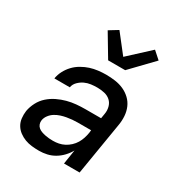

<svg xmlns="http://www.w3.org/2000/svg" viewBox="-183 -901 966 1034"><g transform="rotate(30 300.0 -384.0)"><path d="M211 8Q188 8 165.5 5.5Q143 3 123 -4.5Q103 -12 85.5 -25Q68 -38 57 -56.5Q46 -75 43.5 -97.5Q41 -120 44 -143Q49 -171 63 -198Q77 -225 99.5 -245Q122 -265 149 -278Q176 -291 204 -298.5Q232 -306 260.5 -308.5Q289 -311 316 -311H413L418 -341Q422 -363 416.5 -384.5Q411 -406 395.5 -420Q380 -434 358 -439Q336 -444 313 -444Q294 -444 274.5 -441.5Q255 -439 236.5 -430.5Q218 -422 202.5 -406.5Q187 -391 184 -371H88Q92 -396 104 -419Q116 -442 134 -461Q152 -480 175.5 -493.5Q199 -507 222.5 -514.5Q246 -522 271 -525Q296 -528 320 -528Q349 -528 377 -524Q405 -520 429.5 -509Q454 -498 473.5 -479.5Q493 -461 503.5 -436.5Q514 -412 516 -384Q518 -356 513 -327L459 0H362L376 -89Q364 -67 346 -48Q328 -29 306 -16Q284 -3 259.5 2.5Q235 8 211 8ZM249 -76Q267 -76 284.5 -79.5Q302 -83 318.5 -91.5Q335 -100 349.5 -113.5Q364 -127 373.5 -143Q383 -159 388.5 -176Q394 -193 397 -211L399 -228H316Q299 -228 282.5 -226.5Q266 -225 249 -222Q232 -219 215 -213.5Q198 -208 182.5 -198.5Q167 -189 155.5 -174Q144 -159 141 -142Q139 -129 143 -117.5Q147 -106 156 -98.5Q165 -91 176.5 -87Q188 -83 200 -80.5Q212 -78 224.5 -77Q237 -76 249 -76ZM290 -600 207 -739 261 -772 351 -657 480 -776 526 -735 396 -600Z"/></g></svg>

Font: Iosevka Aile Medium Oblique
Style: Regular
Weight: 500
Italic angle: -9°
Designer: Belleve Invis
Foundry: Belleve Invis
Version: Version 31.1.0; ttfautohint (v1.8.4)